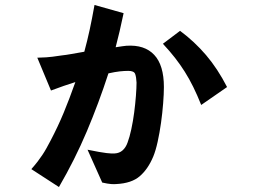

<svg xmlns="http://www.w3.org/2000/svg" viewBox="-20 -692 1040 772"><path d="M639 -342Q639 -315 636 -276.5Q633 -238 627.5 -198.5Q622 -159 614 -122.5Q606 -86 596 -62Q575 -12 542 16.5Q509 45 448 48Q440 49 426.5 48Q413 47 391 42L332 -90Q386 -79 408.5 -76.5Q431 -74 441 -75Q460 -76 473 -87.5Q486 -99 493 -119Q501 -140 508 -172.5Q515 -205 519.5 -239.5Q524 -274 526.5 -306.5Q529 -339 529 -360Q528 -382 523.5 -394.5Q519 -407 496 -407Q480 -407 461.5 -405Q443 -403 416 -397Q377 -277 329 -163.5Q281 -50 217 60L106 -12Q121 -29 131 -42Q141 -55 150 -68.5Q159 -82 166.5 -95.5Q174 -109 183 -126Q213 -183 236 -238.5Q259 -294 283 -362Q258 -354 236 -346.5Q214 -339 185 -328L130 -460Q171 -461 191.5 -464Q212 -467 227 -469Q246 -471 268 -475Q290 -479 319 -484Q331 -528 340.5 -572Q350 -616 360 -672L477 -639Q468 -597 461 -566.5Q454 -536 445 -502Q462 -505 471.5 -506Q481 -507 488 -508Q561 -513 600 -471.5Q639 -430 639 -342ZM789 -270Q773 -310 757 -342.5Q741 -375 723 -403.5Q705 -432 684 -459Q663 -486 635 -516L704 -568Q762 -525 808.5 -470.5Q855 -416 893 -342Z"/></svg>

Font: NanumGothicCoding
Style: Bold
Weight: 700
Monospace: yes
Designer: Kwon Bruce; Nicolas Noh; Sung-woo Choi; Go-un Cha; Soo-hyun Park;
Foundry: NHN Corporation
Version: Version 2.000;PS 1;hotconv 1.0.49;makeotf.lib2.0.14853